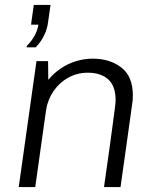

<svg xmlns="http://www.w3.org/2000/svg" viewBox="-20 -759 634 779"><path d="M56 0 128 -511H175L176 -435Q198 -462 227 -481.5Q256 -501 289 -511Q322 -521 356 -521Q426 -521 472.5 -485Q519 -449 519 -372Q519 -365 518.5 -356Q518 -347 515 -328Q512 -309 507 -270.5Q502 -232 492.5 -166.5Q483 -101 469 0H402Q416 -96 424.5 -159Q433 -222 438 -259Q443 -296 445.5 -315Q448 -334 448.5 -341.5Q449 -349 449 -353Q449 -410 419 -437Q389 -464 336 -464Q294 -464 258 -444.5Q222 -425 198 -390.5Q174 -356 167 -313L123 0ZM88 -567 89 -573Q108 -592 120 -613.5Q132 -635 136 -659H106L117 -739H185L175 -669Q172 -643 159.5 -616.5Q147 -590 125 -567Z"/></svg>

Font: Chivo Medium ExtraLight
Style: Italic
Weight: 250
Italic angle: -8.05°
Version: Version 2.002